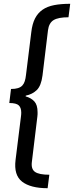

<svg xmlns="http://www.w3.org/2000/svg" viewBox="-20 -856 390 1012"><path d="M38 -387Q60 -387 74.5 -391.5Q89 -396 97.5 -405Q106 -414 110.5 -428Q115 -442 117 -461L145 -687Q150 -730 164.5 -758.5Q179 -787 204 -804.5Q229 -822 265.5 -829Q302 -836 350 -836L341 -765Q287 -765 262.5 -750Q238 -735 233 -697L204 -458Q197 -404 174 -381.5Q151 -359 116 -352L115 -348Q144 -340 161 -321.5Q178 -303 178 -265V-254Q178 -248 177 -242L148 -3Q143 35 164.5 50Q186 65 240 65L231 136Q141 136 96.5 101.5Q52 67 62 -13L90 -238Q91 -245 91.5 -251Q92 -257 92 -262Q92 -288 79 -300.5Q66 -313 29 -313Z"/></svg>

Font: Yekcdsyqcyvpieeyorgstswgcgt
Style: Regular
Weight: 400
Italic angle: -8°
Designer: Carrois Corporate & Edenspiekermann
Foundry: Carrois Corporate GbR & Edenspiekermann AG
Version: Version 2.001